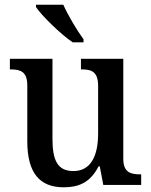

<svg xmlns="http://www.w3.org/2000/svg" viewBox="-20 -786 643 816"><path d="M289 -606H335V-619C307 -657 269 -721 249 -766H133V-756C156 -721 236 -642 289 -606ZM251 10C313 10 363 -9 399 -79H404L419 0H580V-45H576C537 -45 504 -52 504 -111V-536H324V-491H327C367 -491 397 -483 397 -421V-219C397 -123 366 -59 292 -59C223 -59 203 -107 203 -197V-536H22V-491H25C68 -491 96 -481 96 -423V-186C96 -50 149 10 251 10Z"/></svg>

Font: Noto Serif Bengali SemiCondensed
Style: Regular
Weight: 400
Width: 4
Designer: Juan Bruce, Universal Thirst, Indian Type Foundry and the Monotype Design Team.
Foundry: Monotype Imaging Inc.
Version: Version 2.003